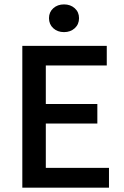

<svg xmlns="http://www.w3.org/2000/svg" viewBox="-20 -866 571 886"><path d="M83 0V-654.3H472.7V-564H191.4V-386.2H429.2V-295.9H191.4V-91.3H482.9V0ZM275.4 -717.8Q245.6 -717.8 225.8 -735.8Q206.1 -753.9 206.1 -782.2Q206.1 -810.1 225.8 -827.9Q245.6 -845.7 275.4 -845.7Q305.2 -845.7 325 -827.9Q344.7 -810.1 344.7 -782.2Q344.7 -753.9 325 -735.8Q305.2 -717.8 275.4 -717.8Z"/></svg>

Font: Varta Light
Style: Bold
Weight: 700
Version: Version 1.004